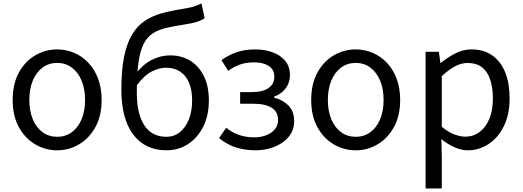

<svg xmlns="http://www.w3.org/2000/svg" viewBox="-20 -836 2953 1085"><path d="M303.1 13.4Q236.6 13.4 179 -20.3Q121.4 -54 86.5 -117.6Q51.6 -181.2 51.6 -271Q51.6 -361.9 86.5 -425.7Q121.4 -489.4 179 -523.1Q236.6 -556.8 303.1 -556.8Q352.9 -556.8 398.3 -537.7Q443.7 -518.6 478.8 -481.9Q513.8 -445.3 534 -392.1Q554.3 -338.9 554.3 -271Q554.3 -181.2 519.1 -117.6Q483.8 -54 426.7 -20.3Q369.7 13.4 303.1 13.4ZM303.1 -62.9Q350.2 -62.9 385.7 -88.9Q421.2 -114.9 441 -161.8Q460.7 -208.7 460.7 -271Q460.7 -333.8 441 -380.8Q421.2 -427.8 385.7 -454.2Q350.2 -480.5 303.1 -480.5Q256.1 -480.5 220.6 -454.2Q185.1 -427.8 165.4 -380.8Q145.8 -333.8 145.8 -271Q145.8 -208.7 165.4 -161.8Q185.1 -114.9 220.6 -88.9Q256.1 -62.9 303.1 -62.9Z M921.8 13.4Q800 13.4 732.9 -75.8Q665.8 -164.9 665.8 -328.9Q665.8 -439.7 681.3 -515.4Q696.8 -591 725.8 -639.8Q754.9 -688.6 796.6 -716.8Q838.4 -745 891.3 -760.1Q944.1 -775.3 1005.9 -784.5Q1036.6 -789.5 1055.1 -793.7Q1073.7 -797.9 1088.1 -803.5Q1102.5 -809.1 1118.7 -816.5L1136.4 -733.5Q1115 -718.5 1087 -710.8Q1058.9 -703 1025.2 -698Q964.8 -688.8 919.4 -678.3Q874.1 -667.9 842.4 -646.8Q810.6 -625.7 790.9 -586.2Q771.2 -546.7 762.1 -480.2Q753.1 -413.6 753.1 -311.6Q753.1 -193.8 795.3 -128.3Q837.5 -62.9 920.6 -62.9Q963.4 -62.9 996 -88.8Q1028.6 -114.8 1047.2 -161.2Q1065.7 -207.6 1065.7 -268.7Q1065.7 -325.4 1048.9 -366.8Q1032.1 -408.2 999.1 -430.7Q966.1 -453.3 918.6 -453.3Q879.4 -453.3 837 -431.6Q794.5 -409.9 751.9 -352.4L748.7 -420.5Q786.3 -471 836.8 -497.1Q887.4 -523.1 941.9 -523.1Q1006.4 -523.1 1055.5 -492.6Q1104.7 -462.1 1132.5 -405.1Q1160.3 -348.1 1160.3 -268.7Q1160.3 -182.7 1128 -119.3Q1095.7 -56 1041.6 -21.3Q987.6 13.4 921.8 13.4Z M1423.5 13.4Q1367.3 13.4 1316.7 -1.6Q1266 -16.7 1218 -55.4L1258.1 -114.4Q1295.1 -84.1 1335.1 -71.9Q1375.1 -59.8 1415.9 -59.8Q1453.8 -59.8 1484.4 -71.7Q1515.1 -83.5 1533.2 -105.4Q1551.4 -127.2 1551.4 -157.8Q1551.4 -204.3 1515.3 -227Q1479.1 -249.7 1412.5 -249.7H1337V-315.5H1399.8Q1465.1 -315.5 1497.6 -338.6Q1530.2 -361.8 1530.2 -401.4Q1530.2 -442.7 1498.7 -463.2Q1467.2 -483.6 1417.4 -483.6Q1369.9 -483.6 1336 -471.3Q1302.2 -459.1 1269.2 -436L1231.6 -496.3Q1270.1 -524.3 1316.4 -540.5Q1362.7 -556.8 1422.1 -556.8Q1475 -556.8 1519.7 -540.8Q1564.5 -524.8 1591.5 -492.5Q1618.6 -460.1 1618.6 -410.5Q1618.6 -371 1595.5 -338.4Q1572.4 -305.9 1528.6 -289.4V-284.4Q1576.8 -272.6 1609.6 -240.2Q1642.5 -207.8 1642.5 -149.6Q1642.5 -112.1 1624.7 -81.9Q1607 -51.8 1576.4 -30.7Q1545.8 -9.6 1506.5 1.9Q1467.2 13.4 1423.5 13.4Z M1990.1 13.4Q1923.6 13.4 1866 -20.3Q1808.4 -54 1773.5 -117.6Q1738.6 -181.2 1738.6 -271Q1738.6 -361.9 1773.5 -425.7Q1808.4 -489.4 1866 -523.1Q1923.6 -556.8 1990.1 -556.8Q2039.9 -556.8 2085.3 -537.7Q2130.7 -518.6 2165.8 -481.9Q2200.8 -445.3 2221 -392.1Q2241.3 -338.9 2241.3 -271Q2241.3 -181.2 2206.1 -117.6Q2170.8 -54 2113.7 -20.3Q2056.7 13.4 1990.1 13.4ZM1990.1 -62.9Q2037.2 -62.9 2072.7 -88.9Q2108.2 -114.9 2128 -161.8Q2147.7 -208.7 2147.7 -271Q2147.7 -333.8 2128 -380.8Q2108.2 -427.8 2072.7 -454.2Q2037.2 -480.5 1990.1 -480.5Q1943.1 -480.5 1907.6 -454.2Q1872.1 -427.8 1852.4 -380.8Q1832.8 -333.8 1832.8 -271Q1832.8 -208.7 1852.4 -161.8Q1872.1 -114.9 1907.6 -88.9Q1943.1 -62.9 1990.1 -62.9Z M2385.1 229V-543.4H2460L2468.7 -480.5H2471.1Q2508.2 -511.1 2552.5 -533.9Q2596.9 -556.8 2643.9 -556.8Q2714.4 -556.8 2762.5 -522.3Q2810.7 -487.8 2835.3 -426.1Q2859.8 -364.3 2859.8 -280Q2859.8 -187.5 2826.5 -121.5Q2793.3 -55.6 2739.7 -21.1Q2686.1 13.4 2623.9 13.4Q2587.3 13.4 2549.2 -3.3Q2511.1 -20 2474.2 -49.9L2476.5 45.2V229ZM2609.3 -63.7Q2654 -63.7 2689.3 -89.4Q2724.6 -115.2 2744.9 -163.6Q2765.3 -212 2765.3 -278.8Q2765.3 -339.2 2750.7 -384.5Q2736.1 -429.8 2704.8 -454.9Q2673.5 -480.1 2621.4 -480.1Q2587.3 -480.1 2551.6 -461.3Q2516 -442.4 2476.5 -405.9V-119.9Q2513.4 -88.7 2548 -76.2Q2582.6 -63.7 2609.3 -63.7Z"/></svg>

Font: Shanggu Sans SC VF
Style: Regular
Weight: 250
Designer: GuiWonder
Version: Version 1.021